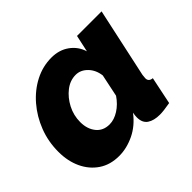

<svg xmlns="http://www.w3.org/2000/svg" viewBox="-128 -708 890 890"><g transform="rotate(-45 317.0 -262.5)"><path d="M197 10Q139 10 97.5 -18Q56 -46 33.5 -94Q11 -142 11 -203Q11 -270 34 -329.5Q57 -389 97 -435.5Q137 -482 188.5 -508.5Q240 -535 297 -535Q348 -535 384.5 -508.5Q421 -482 434 -439L452 -522H613L539 -180Q537 -166 537 -159Q537 -137 562 -135L534 0Q490 8 466 8Q427 8 404 -7.5Q381 -23 381 -59Q381 -71 384 -87Q347 -38 297 -14Q247 10 197 10ZM269 -125Q299 -125 330 -144.5Q361 -164 384 -198L407 -308Q402 -348 377 -373.5Q352 -399 320 -399Q283 -399 251.5 -374.5Q220 -350 200 -311.5Q180 -273 180 -229Q180 -184 203.5 -154.5Q227 -125 269 -125Z"/></g></svg>

Font: Raleway ExtraBold
Style: Italic
Weight: 800
Italic angle: -12°
Designer: Matt McInerney, Pablo Impallari, Rodrigo Fuenzalida
Foundry: Matt McInerney, Pablo Impallari, Rodrigo Fuenzalida
Version: Version 4.026